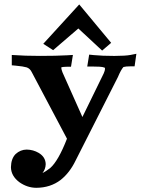

<svg xmlns="http://www.w3.org/2000/svg" viewBox="-20 -640 692 883"><path d="M179 -438.5 224.3 -409.3 340.3 -509 449.7 -407.4 491.2 -443 344.4 -619.6ZM51.7 -338.1C75.5 -335.9 92.6 -333.2 102.9 -330.1C112.7 -326.6 120.2 -319.7 125.3 -309.5L288 -2.1C261.6 66 235.8 111 210.6 133.1C196.6 143.9 184.9 151.4 175.5 155.5C184.8 144 189.7 130.6 190.2 115.2C189.7 92.9 178.9 75.5 157.7 63C141.1 53.3 122.8 48.2 102.5 47.9C83.4 48.1 66.5 55 51.8 68.5C38 82.4 30.8 102.5 30.3 128.9C30.7 155.9 43.7 179 69.2 198C93.5 215.1 119.6 223.7 147.5 223.7C190.6 223.4 227.7 211.3 258.9 187.5C286.8 165.4 309.7 135.6 327.7 98.3C457.2 -157.3 522 -285.2 522.2 -285.6C531.6 -308 540.1 -323.4 547.7 -331.8C553.9 -333.8 565.4 -334.9 582 -335H599L607.2 -392.7L580.1 -387.3C565 -384.4 540.3 -382.9 505.9 -382.8C468.5 -382.8 437 -384.1 411.4 -386.6L390.1 -388.8L381.2 -334H406.7C418.1 -334 428.6 -333.7 438.1 -333.2C447.7 -332.7 455.5 -331.2 461.6 -328.8C462.4 -327.7 462.8 -325.9 463 -323.2C462.8 -318 460.8 -311.1 457 -302.5L359 -101.9L267.3 -307.4C264.1 -316.2 262.5 -321.9 262.3 -324.6C262.1 -327.2 262.1 -329.3 262.3 -330.8C268.9 -332.2 277.3 -332.9 287.4 -333H306.5L315.3 -387.3L288.1 -385.7C255.5 -383.8 214.2 -382.9 164.1 -382.9C118.7 -382.8 75.4 -384.3 34.2 -387.2V-339.7Z"/></svg>

Font: Bentham
Style: Bold
Weight: 700
Version: Version 002.001